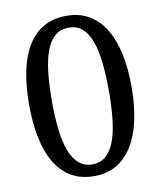

<svg xmlns="http://www.w3.org/2000/svg" viewBox="-83 -790 724 866"><g transform="rotate(-10 279.5 -357.0)"><path d="M514.2 -357.9Q514.2 -275.4 499.8 -207.5Q485.4 -139.6 456.1 -91.3Q426.8 -43 382.8 -16.6Q338.9 9.8 279.8 9.8Q218.3 9.8 173.8 -16.6Q129.4 -43 100.8 -91.3Q72.3 -139.6 58.6 -207.8Q44.9 -275.9 44.9 -358.9Q44.9 -441.9 58.6 -509.3Q72.3 -576.7 100.8 -624.5Q129.4 -672.4 174.1 -698.2Q218.8 -724.1 280.8 -724.1Q339.4 -724.1 383.1 -698.2Q426.8 -672.4 456.1 -624.5Q485.4 -576.7 499.8 -509Q514.2 -441.4 514.2 -357.9ZM148.9 -357.9Q148.9 -283.7 155.8 -225.3Q162.6 -167 178 -126.7Q193.4 -86.4 218.5 -65.2Q243.7 -43.9 279.8 -43.9Q316.4 -43.9 341.3 -65.2Q366.2 -86.4 381.6 -126.7Q397 -167 403.6 -225.3Q410.2 -283.7 410.2 -357.9Q410.2 -432.1 403.6 -490.2Q397 -548.3 381.6 -588.4Q366.2 -628.4 341.6 -649.2Q316.9 -669.9 280.8 -669.9Q244.1 -669.9 219 -649.2Q193.8 -628.4 178.2 -588.4Q162.6 -548.3 155.8 -490.2Q148.9 -432.1 148.9 -357.9Z"/></g></svg>

Font: Fasthand
Style: Regular
Weight: 400
Designer: Danh Hong
Foundry: Danh Hong
Version: Version 1.01 May 24, 2012, initial release